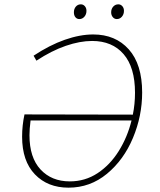

<svg xmlns="http://www.w3.org/2000/svg" viewBox="-20 -859 740 886"><path d="M636 -432Q636 -324 593.5 -222.5Q551 -121 473.5 -57Q396 7 296 7Q200 7 141 -54.5Q82 -116 82 -228Q82 -280 93 -331L593 -330Q603 -379 603 -431Q603 -548 550.5 -609Q498 -670 405 -670Q349 -670 283.5 -647.5Q218 -625 148 -579L135 -602Q209 -651 279 -675.5Q349 -700 410 -700Q513 -700 574.5 -631Q636 -562 636 -432ZM587 -303H121Q116 -263 116 -235Q116 -132 167 -77Q218 -22 302 -22Q373 -22 430.5 -60Q488 -98 528 -162Q568 -226 587 -303ZM321 -802Q321 -818 330 -828.5Q339 -839 353 -839Q364 -839 371.5 -830.5Q379 -822 379 -809Q379 -793 369.5 -782Q360 -771 346 -771Q335 -771 328 -779.5Q321 -788 321 -802ZM493 -802Q493 -818 502.5 -828.5Q512 -839 526 -839Q537 -839 544.5 -830.5Q552 -822 552 -809Q552 -793 542.5 -782Q533 -771 519 -771Q508 -771 500.5 -780Q493 -789 493 -802Z"/></svg>

Font: Bitter Pro ExtraLight
Style: Italic
Weight: 275
Italic angle: -9°
Designer: Sol Matas, and Bitter project Authors
Foundry: Sol Matas
Version: Version 1.010